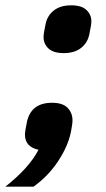

<svg xmlns="http://www.w3.org/2000/svg" viewBox="-53 -556 400 723"><path d="M187 -356Q148 -356 129.5 -373.5Q111 -391 111 -416Q111 -429 118 -462Q124 -496 149 -516Q174 -536 215 -536Q254 -536 272.5 -518.5Q291 -501 291 -476Q291 -463 284 -430Q278 -396 253 -376Q228 -356 187 -356ZM143 -169Q183 -169 201.5 -150Q220 -131 220 -103Q220 -89 214 -59Q203 -5 165.5 51.5Q128 108 73 147H-33Q57 76 92 8Q41 -3 41 -49Q41 -60 48 -95Q63 -169 143 -169Z"/></svg>

Font: Aneliza
Style: Bold Italic
Weight: 700
Italic angle: -11.31°
Designer: Mike Abbink, Paul van der Laan, Pieter van Rosmalen
Foundry: Bold Monday
Version: Version 3.0